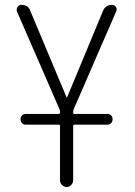

<svg xmlns="http://www.w3.org/2000/svg" viewBox="-20 -750 540 770"><path d="M218.8 -311.5 47.9 -704.1Q44.9 -712.9 50.3 -721.7Q55.7 -730.5 65.4 -730.5Q94.7 -730.5 102.5 -704.1L247.1 -359.4Q247.1 -358.4 248 -358.4Q249 -358.4 249 -359.4L392.6 -705.1Q402.3 -730.5 429.7 -730.5Q439.5 -730.5 444.8 -722.2Q450.2 -713.9 446.3 -705.1L275.4 -311.5Q273.4 -305.7 273.4 -302.7V-297.9Q273.4 -293 278.3 -293H411.1Q419.9 -293 425.8 -287.1Q431.6 -281.2 431.6 -272Q431.6 -262.7 425.8 -256.3Q419.9 -250 411.1 -250H278.3Q273.4 -250 273.4 -245.1V-26.4Q273.4 -16.6 265.6 -8.3Q257.8 0 247.6 0Q237.3 0 229 -7.8Q220.7 -15.6 220.7 -26.4V-245.1Q220.7 -250 215.8 -250H83Q74.2 -250 68.4 -256.3Q62.5 -262.7 62.5 -272Q62.5 -281.2 68.4 -287.1Q74.2 -293 83 -293H215.8Q220.7 -293 220.7 -297.9V-302.7Q220.7 -305.7 218.8 -311.5Z"/></svg>

Font: Rounded-L Mgen+ 1mn light
Style: Regular
Weight: 200
Designer: [Source Han Sans]
Ryoko NISHIZUKA  (kana & ideographs); Paul D. Hunt (Latin, Greek & Cyrillic); Wenlong ZHANG  (bopomofo
Version: Version 1.059.20150602